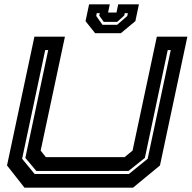

<svg xmlns="http://www.w3.org/2000/svg" viewBox="-20 -870 888 890"><path d="M93.5 0 12.5 -103 139.5 -700H281L168.5 -172L192.5 -141.5H557.5L594.5 -172L707 -700H848.5L721.5 -103L596.5 0ZM140.5 -63.5H577.5L664.5 -134L771.5 -638H757.5L651.5 -138L575.5 -77.5H148.5L97.5 -138L203.5 -638H189.5L82.5 -134ZM421 -716 376.5 -772 393 -850H489L481 -812H520L528 -850H624L607.5 -772L540 -716ZM455 -755H523L570 -796L572.5 -809H558.5L556 -798L523 -768.5H461L440 -798L442.5 -809H428.5L426 -796Z"/></svg>

Font: Tourney Expanded Regular
Style: Bold Italic
Weight: 700
Width: 7
Italic angle: -12°
Designer: Tyler Finck
Foundry: Etcetera Type Co
Version: Version 1.010; ttfautohint (v1.8.3)